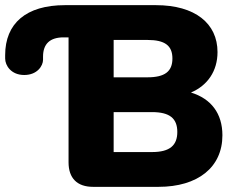

<svg xmlns="http://www.w3.org/2000/svg" viewBox="-20 -725 923 745"><path d="M595 0C748 0 843 -76 843 -200C843 -285 799 -342 721 -366C785 -393 824 -449 824 -523C824 -634 737 -705 585 -705H232C81 -705 0 -634 0 -511V-498C0 -471 23 -434 74 -434C125 -434 147 -470 147 -493V-505C147 -555 174 -580 227 -580H246V-95C246 -34 279 0 341 0ZM421 -570H552C620 -570 649 -548 649 -498C649 -448 620 -425 552 -425H421ZM421 -290H570C639 -290 668 -265 668 -213C668 -161 639 -135 570 -135H421Z"/></svg>

Font: Nunito Black
Style: Regular
Weight: 900
Designer: Vernon Adams
Foundry: Vernon Adams
Version: Version 3.602